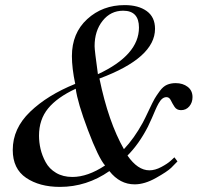

<svg xmlns="http://www.w3.org/2000/svg" viewBox="-20 -720 790 753"><path d="M215 13Q135 13 82.5 -22.5Q30 -58 30 -132Q30 -216 98 -281.5Q166 -347 275 -391Q262 -453 262 -500Q262 -590 322 -645Q382 -700 469 -700Q523 -700 555.5 -676.5Q588 -653 588 -607Q588 -493 370 -412Q405 -242 466 -135Q506 -177 540 -239Q549 -256 564 -288Q579 -320 586.5 -333Q594 -346 607 -363.5Q620 -381 635 -387.5Q650 -394 669 -394Q697 -394 716 -379.5Q735 -365 735 -339Q735 -318 722.5 -303Q710 -288 690 -288Q673 -288 664.5 -301Q656 -314 650 -326.5Q644 -339 633 -339Q624 -339 616.5 -333Q609 -327 602 -314.5Q595 -302 589.5 -289Q584 -276 575.5 -256.5Q567 -237 560 -223Q525 -155 480 -110Q520 -52 566 -52Q588 -52 612.5 -65Q637 -78 650 -90L664 -103L676 -87Q667 -77 651.5 -62Q636 -47 591.5 -22Q547 3 508 3Q450 3 409 -49Q320 13 215 13ZM364 -429Q525 -504 525 -612Q525 -678 463 -678Q414 -678 382.5 -638.5Q351 -599 351 -539Q351 -523 364 -429ZM264 -26Q324 -26 392 -71Q366 -101 325 -209.5Q284 -318 277 -372Q204 -338 168.5 -294.5Q133 -251 133 -188Q133 -162 139 -136Q145 -110 159 -84Q173 -58 200 -42Q227 -26 264 -26Z"/></svg>

Font: HK Venetian
Style: Italic
Weight: 400
Italic angle: -12°
Version: Version 1.000;PS 001.000;hotconv 1.0.88;makeotf.lib2.5.64775